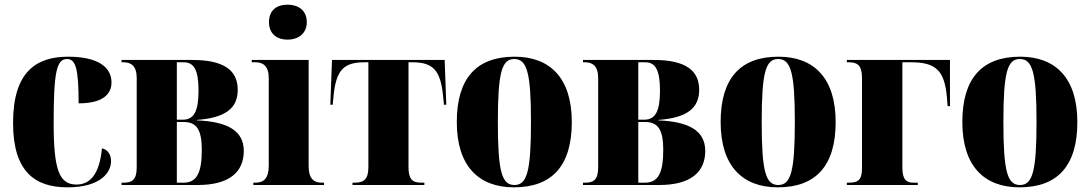

<svg xmlns="http://www.w3.org/2000/svg" viewBox="-20 -793 4674 823"><path d="M269 10C414 10 456 -56 456 -102C456 -129 443 -152 417 -157C406 -40 362 -2 308 -2C233 -2 210 -66 210 -267C210 -481 222 -540 267 -540C304 -540 317 -501 317 -350C440 -350 458 -405 458 -440C458 -501 406 -550 272 -550C133 -550 36 -483 36 -266C36 -58 129 10 269 10Z M501 0H828C966 0 1025 -58 1025 -146C1025 -235 951 -272 824 -277V-279C948 -288 999 -330 999 -408C999 -491 941 -536 804 -536H501V-526H510C542 -526 566 -510 566 -459V-75C566 -20 544 -10 510 -10H501ZM764 -280H738V-526H768C813 -526 831 -490 831 -404C831 -316 811 -280 764 -280ZM767 -10H738V-270H768C823 -270 845 -236 845 -151C845 -51 823 -10 767 -10Z M1213 -623C1257 -623 1295 -648 1295 -698C1295 -750 1257 -773 1213 -773C1167 -773 1133 -750 1133 -698C1133 -648 1167 -623 1213 -623ZM1066 0H1369V-10H1359C1326 -10 1303 -26 1303 -81V-536H1059V-526H1076C1107 -526 1132 -510 1132 -459V-83C1132 -27 1109 -10 1076 -10H1066Z M1491 0H1799V-10H1785C1746 -10 1731 -27 1731 -77V-526H1748C1836 -526 1868 -492 1879 -384L1883 -344H1893L1886 -536H1403L1396 -344H1406L1410 -384C1421 -492 1453 -526 1542 -526H1559V-77C1559 -27 1542 -10 1501 -10H1491Z M2183 10C2346 10 2431 -82 2431 -270C2431 -458 2338 -550 2186 -550C2023 -550 1938 -458 1938 -270C1938 -82 2031 10 2183 10ZM2185 0C2131 0 2114 -58 2114 -270C2114 -482 2131 -540 2184 -540C2239 -540 2256 -482 2256 -270C2256 -58 2239 0 2185 0Z M2479 0H2806C2944 0 3003 -58 3003 -146C3003 -235 2929 -272 2802 -277V-279C2926 -288 2977 -330 2977 -408C2977 -491 2919 -536 2782 -536H2479V-526H2488C2520 -526 2544 -510 2544 -459V-75C2544 -20 2522 -10 2488 -10H2479ZM2742 -280H2716V-526H2746C2791 -526 2809 -490 2809 -404C2809 -316 2789 -280 2742 -280ZM2745 -10H2716V-270H2746C2801 -270 2823 -236 2823 -151C2823 -51 2801 -10 2745 -10Z M3314 10C3477 10 3562 -82 3562 -270C3562 -458 3469 -550 3317 -550C3154 -550 3069 -458 3069 -270C3069 -82 3162 10 3314 10ZM3316 0C3262 0 3245 -58 3245 -270C3245 -482 3262 -540 3315 -540C3370 -540 3387 -482 3387 -270C3387 -58 3370 0 3316 0Z M3610 0H3914V-10H3895C3865 -10 3848 -23 3848 -75V-526H3886C3992 -526 4029 -490 4039 -375L4042 -338H4052V-536H3610V-526H3619C3653 -526 3675 -515 3675 -459V-75C3675 -25 3662 -10 3619 -10H3610Z M4350 10C4513 10 4598 -82 4598 -270C4598 -458 4505 -550 4353 -550C4190 -550 4105 -458 4105 -270C4105 -82 4198 10 4350 10ZM4352 0C4298 0 4281 -58 4281 -270C4281 -482 4298 -540 4351 -540C4406 -540 4423 -482 4423 -270C4423 -58 4406 0 4352 0Z"/></svg>

Font: Noto Serif Display Condensed Black
Style: Regular
Weight: 900
Width: 3
Designer: Monotype Design Team
Foundry: Monotype Imaging Inc.
Version: Version 2.009